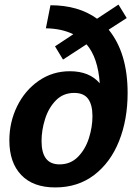

<svg xmlns="http://www.w3.org/2000/svg" viewBox="-20 -809 607 841"><path d="M456 -679Q539 -577 539 -402Q539 -285 501.5 -191Q464 -97 392.5 -42.5Q321 12 222 12Q125 12 73 -42.5Q21 -97 21 -194Q21 -274 55 -343.5Q89 -413 149.5 -455Q210 -497 286 -497Q372 -497 417 -444Q409 -557 359 -615L256 -548L221 -606L301 -659Q250 -684 181 -685L201 -786Q324 -786 405 -727L499 -789L535 -730ZM385 -300Q385 -350 366 -376Q347 -402 305 -402Q257 -402 225 -369.5Q193 -337 177.5 -288Q162 -239 162 -191Q162 -140 181.5 -114.5Q201 -89 241 -89Q289 -89 321.5 -122Q354 -155 369.5 -204Q385 -253 385 -300Z"/></svg>

Font: Bitter Pro
Style: Bold Italic
Weight: 700
Italic angle: -9°
Designer: Sol Matas, and Bitter project Authors
Foundry: Sol Matas
Version: Version 1.010